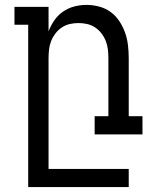

<svg xmlns="http://www.w3.org/2000/svg" viewBox="-20 -548 640 783"><path d="M95 215V-447H39V-520H178V-420Q187 -444 201.5 -465Q216 -486 237 -500.5Q258 -515 282.5 -521.5Q307 -528 333 -528Q359 -528 385 -521Q411 -514 432 -498.5Q453 -483 467.5 -460.5Q482 -438 490.5 -413.5Q499 -389 502 -362.5Q505 -336 505 -310V-74H561V0H366V-74H422V-310Q422 -328 420 -346Q418 -364 411.5 -380.5Q405 -397 394 -411.5Q383 -426 368 -436Q353 -446 335.5 -450Q318 -454 300 -454Q282 -454 264.5 -450Q247 -446 232 -436Q217 -426 206 -411.5Q195 -397 188.5 -380.5Q182 -364 180 -346Q178 -328 178 -310V141H505V215Z"/></svg>

Font: Iosevka Etoile
Style: Regular
Weight: 400
Designer: Belleve Invis
Foundry: Belleve Invis
Version: Version 33.2.4